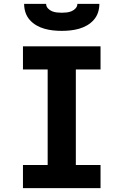

<svg xmlns="http://www.w3.org/2000/svg" viewBox="-20 -975 640 995"><path d="M99 0V-120H227V-615H99V-735H501V-615H373V-120H501V0ZM300 -815Q277 -815 254.5 -817.5Q232 -820 210.5 -826Q189 -832 169 -843.5Q149 -855 134 -872Q119 -889 112 -910.5Q105 -932 105 -955H219Q219 -942 228 -932Q237 -922 249 -917Q261 -912 274 -910.5Q287 -909 300 -909Q313 -909 326 -910.5Q339 -912 351 -917Q363 -922 372 -932Q381 -942 381 -955H495Q495 -932 488 -910.5Q481 -889 466 -872Q451 -855 431 -843.5Q411 -832 389.5 -826Q368 -820 345.5 -817.5Q323 -815 300 -815Z"/></svg>

Font: Iosevka Heavy Extended
Style: Regular
Weight: 900
Width: 7
Monospace: yes
Designer: Belleve Invis
Foundry: Belleve Invis
Version: Version 32.5.0; ttfautohint (v1.8.4)